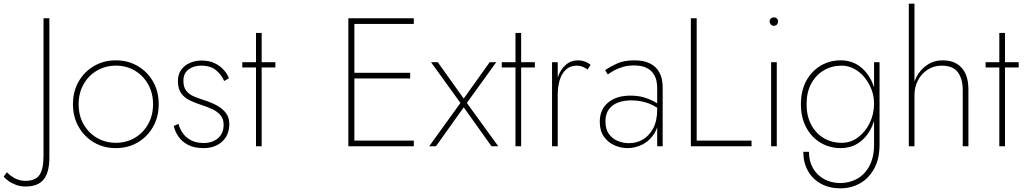

<svg xmlns="http://www.w3.org/2000/svg" viewBox="-147 -800 5603 1050"><path d="M-109 142 -127 166Q-119 176 -101.5 189Q-84 202 -59.5 211Q-35 220 -9 220Q26 220 51 210.5Q76 201 92 181Q108 161 115.5 131Q123 101 123 60V-700H91V50Q91 126 68.5 157.5Q46 189 -8 189Q-40 189 -66.5 174.5Q-93 160 -109 142Z M252 -230Q252 -161 283 -106.5Q314 -52 367 -21Q420 10 486 10Q553 10 606 -21Q659 -52 690 -106.5Q721 -161 721 -230Q721 -300 690 -354Q659 -408 606 -439Q553 -470 486 -470Q420 -470 367 -439Q314 -408 283 -354Q252 -300 252 -230ZM283 -230Q283 -291 310 -339Q337 -387 383.5 -414Q430 -441 487 -441Q544 -441 590 -414Q636 -387 663 -339Q690 -291 690 -230Q690 -169 663 -121Q636 -73 590 -46Q544 -19 487 -19Q430 -19 383.5 -46Q337 -73 310 -120.5Q283 -168 283 -230Z M829 -123 803 -111Q810 -81 829 -53Q848 -25 882 -7.5Q916 10 966 10Q1029 10 1068 -26Q1107 -62 1107 -121Q1107 -158 1088 -182.5Q1069 -207 1038.5 -223.5Q1008 -240 973 -251Q942 -261 915 -272Q888 -283 872 -303Q856 -323 856 -358Q856 -399 884 -420Q912 -441 952 -441Q1005 -441 1035 -415.5Q1065 -390 1079 -357L1105 -372Q1095 -398 1075 -419.5Q1055 -441 1025.5 -455Q996 -469 955 -469Q921 -469 891.5 -456Q862 -443 844 -418.5Q826 -394 826 -356Q826 -314 844.5 -289Q863 -264 893 -250Q923 -236 957 -225Q989 -215 1016 -202Q1043 -189 1059.5 -169Q1076 -149 1076 -118Q1076 -71 1045.5 -44.5Q1015 -18 967 -18Q926 -18 897.5 -33Q869 -48 852.5 -72Q836 -96 829 -123Z M1178 -460V-431H1359V-460ZM1253 -620V0H1284V-620Z M1773 0H2116V-31H1773ZM1773 -669H2116V-700H1773ZM1773 -371H2096V-402H1773ZM1758 -700V0H1791V-700Z M2531 -460 2389 -261 2247 -460H2210L2371 -237L2200 0H2237L2389 -213L2541 0H2578L2406 -237L2567 -460Z M2597 -460V-431H2778V-460ZM2672 -620V0H2703V-620Z M2903 -460H2872V0H2903ZM3066 -420 3083 -445Q3069 -457 3051 -463.5Q3033 -470 3014 -470Q2975 -470 2946.5 -445Q2918 -420 2903.5 -377.5Q2889 -335 2889 -280H2903Q2903 -324 2913.5 -360.5Q2924 -397 2947.5 -419Q2971 -441 3008 -441Q3024 -441 3038 -435.5Q3052 -430 3066 -420Z M3164 -136Q3164 -177 3183 -202.5Q3202 -228 3234 -239.5Q3266 -251 3304 -251Q3348 -251 3387 -239Q3426 -227 3459 -202V-225Q3450 -234 3428 -246Q3406 -258 3374.5 -267.5Q3343 -277 3300 -277Q3224 -277 3178.5 -239Q3133 -201 3133 -134Q3133 -85 3155.5 -53Q3178 -21 3213 -5.5Q3248 10 3285 10Q3327 10 3366 -9.5Q3405 -29 3430.5 -69Q3456 -109 3456 -169L3447 -201Q3447 -139 3425 -98Q3403 -57 3368.5 -37Q3334 -17 3293 -17Q3260 -17 3230.5 -29.5Q3201 -42 3182.5 -68Q3164 -94 3164 -136ZM3177 -393Q3192 -404 3212 -415Q3232 -426 3259 -434Q3286 -442 3320 -442Q3362 -442 3387.5 -429.5Q3413 -417 3426 -397.5Q3439 -378 3443 -357.5Q3447 -337 3447 -320V0H3477V-323Q3477 -370 3459.5 -403Q3442 -436 3407.5 -453Q3373 -470 3322 -470Q3265 -470 3226 -452Q3187 -434 3162 -416Z M3631 -700V0H3963V-31H3663V-700Z M4062 -682Q4062 -673 4068.5 -666Q4075 -659 4085 -659Q4096 -659 4102 -666Q4108 -673 4108 -682Q4108 -692 4102 -698.5Q4096 -705 4085 -705Q4075 -705 4068.5 -698.5Q4062 -692 4062 -682ZM4070 -460V0H4101V-460Z M4246 30Q4246 89 4271.5 134.5Q4297 180 4343 205Q4389 230 4449 230Q4507 230 4555.5 203Q4604 176 4633.5 122.5Q4663 69 4663 -10V-460H4633V-10Q4633 61 4607 108.5Q4581 156 4539 178.5Q4497 201 4449 201Q4398 201 4359 179Q4320 157 4298.5 119Q4277 81 4277 30ZM4233 -230Q4233 -157 4262 -103Q4291 -49 4340.5 -19.5Q4390 10 4450 10Q4511 10 4555 -23Q4599 -56 4623 -111.5Q4647 -167 4647 -230Q4647 -294 4623 -349Q4599 -404 4555 -437Q4511 -470 4450 -470Q4390 -470 4340.5 -440.5Q4291 -411 4262 -357.5Q4233 -304 4233 -230ZM4264 -230Q4264 -296 4289.5 -343Q4315 -390 4358.5 -415.5Q4402 -441 4456 -441Q4492 -441 4524.5 -423.5Q4557 -406 4581 -376.5Q4605 -347 4619 -310.5Q4633 -274 4633 -234Q4633 -176 4609 -127Q4585 -78 4545 -48.5Q4505 -19 4456 -19Q4402 -19 4358.5 -44.5Q4315 -70 4289.5 -117.5Q4264 -165 4264 -230Z M4854 -780H4823V0H4854ZM5118 -308V0H5149V-311Q5149 -361 5133.5 -396Q5118 -431 5087 -450.5Q5056 -470 5008 -470Q4961 -470 4923.5 -445Q4886 -420 4864 -377.5Q4842 -335 4842 -280H4854Q4854 -324 4873 -360.5Q4892 -397 4926 -419Q4960 -441 5002 -441Q5065 -441 5091.5 -404.5Q5118 -368 5118 -308Z M5243 -460V-431H5424V-460ZM5318 -620V0H5349V-620Z"/></svg>

Font: Jost ExtraLight
Style: Regular
Weight: 250
Version: Version 3.710